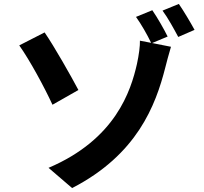

<svg xmlns="http://www.w3.org/2000/svg" viewBox="-20 -887 1040 977"><path d="M379 -429C342 -499 256 -651 207 -722L78 -656C132 -580 206 -443 247 -354ZM833 -701C815 -738 780 -799 755 -835L672 -801C698 -765 729 -711 749 -669L692 -680C693 -655 687 -608 677 -562C646 -425 568 -178 227 -33L347 70C677 -100 772 -350 821 -543C826 -563 839 -613 850 -649L754 -668ZM807 -833C834 -797 865 -740 887 -699L970 -735C951 -770 915 -831 890 -867Z"/></svg>

Font: Noto Sans CJK KR Bold
Style: Regular
Weight: 700
Designer: Ryoko NISHIZUKA (kana & ideographs); Paul D. Hunt (Latin, Greek & Cyrillic); Wenlong ZHANG (bopomofo); Sandoll Communica
Foundry: Adobe Systems Incorporated
Version: Version 1.004;PS 1.004;hotconv 1.0.82;makeotf.lib2.5.63406